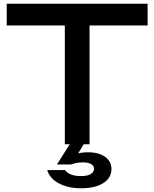

<svg xmlns="http://www.w3.org/2000/svg" viewBox="-20 -770 824 1025"><path d="M458 -689V0H326V-689ZM768 -750V-634H16V-750ZM434 -12 383 72 349 70Q372 56 395 49.5Q418 43 450 43Q508 43 541.5 67.5Q575 92 575 133Q575 179 532 207Q489 235 412 235Q343 235 294.5 209Q246 183 232 138H327Q338 153 359 161.5Q380 170 412 170Q447 170 464.5 159Q482 148 482 131Q482 115 466.5 106Q451 97 423 97Q387 97 359 108H284L360 -12Z"/></svg>

Font: Unbounded Variable
Style: Regular
Weight: 400
Designer: Luke Prowse, Jean-Baptiste Morizot, Fátima Lázaro, Florian Runge
Foundry: NaN
Version: Version 1.600;FEAKit 1.0